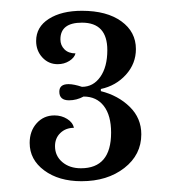

<svg xmlns="http://www.w3.org/2000/svg" viewBox="-20 -800 319 356"><path d="M186 -554Q186 -586 172.5 -603.5Q159 -621 135 -621Q122 -614 108 -614Q90 -614 90 -630Q90 -644 107 -644Q117 -644 132 -639Q153 -639 166 -657.5Q179 -676 179 -707Q179 -758 132 -758Q92 -758 92 -727Q92 -716 99.5 -708.5Q107 -701 120 -701Q118 -693 108.5 -687Q99 -681 87 -681Q70 -681 58.5 -693.5Q47 -706 47 -724Q47 -750 70.5 -765Q94 -780 132 -780Q178 -780 205 -760.5Q232 -741 232 -709Q232 -682 213.5 -661.5Q195 -641 167 -635V-631Q199 -623 220.5 -602Q242 -581 242 -551Q242 -513 210.5 -488.5Q179 -464 131 -464Q89 -464 62 -484Q35 -504 35 -535Q35 -557 48 -571.5Q61 -586 81 -586Q94 -586 104.5 -579.5Q115 -573 117 -563Q102 -563 92 -553.5Q82 -544 82 -529Q82 -511 95.5 -499.5Q109 -488 130 -488Q186 -488 186 -554Z"/></svg>

Font: SVN-Libre Baskerville
Style: Regular
Weight: 400
Designer: Pablo Impallari, Rodrigo Fuenzalida
Foundry: Pablo Impallari, Rodrigo Fuenzalida
Version: Version 1.000; ttfautohint (v1.8.4)